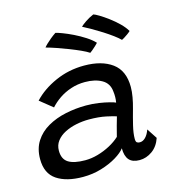

<svg xmlns="http://www.w3.org/2000/svg" viewBox="-114 -864 877 969"><g transform="rotate(-15 324.0 -379.5)"><path d="M201.1 10.3Q114.9 10.3 64.4 -23.5Q13.9 -57.4 13.9 -132.5Q13.9 -186.8 38.7 -225.3Q63.4 -263.8 105.5 -287.9Q147.6 -312 200.1 -323.2Q252.6 -334.4 308.1 -334.4Q341.2 -334.4 373.1 -329.6Q404.9 -324.8 428.2 -318.7Q451.5 -312.7 458.4 -308.9Q460.9 -321.9 461.2 -336.4Q461.6 -351 459.5 -366.5Q455.9 -409.7 420.8 -429.8Q385.6 -450 332.3 -450Q293.9 -450 259.3 -438.5Q224.8 -427.1 196.9 -408Q169.1 -388.9 149.5 -366.6L83.2 -419.8Q128.6 -468.6 199 -500Q269.3 -531.4 349.9 -531.4Q441.8 -531.4 496.2 -491.5Q550.5 -451.6 550.5 -366.1Q550.5 -342.1 545.5 -313.8Q540.6 -285.5 532.2 -256.1Q520.9 -216.2 511.3 -176.6Q501.7 -137 501.7 -108.2Q501.7 -93.4 507.1 -88.9Q512.6 -84.4 522.6 -84.4Q538.8 -84.4 552.5 -98.3Q566.2 -112.1 575.1 -137.4L610.1 -84.1Q595.9 -42 564.9 -20Q534 2.1 498.4 2.1Q461.4 2.1 443.9 -18Q426.4 -38.1 426.4 -78.9Q411.7 -58.8 377.5 -38.1Q343.3 -17.4 297.5 -3.5Q251.8 10.3 201.1 10.3ZM233.4 -68.2Q265.8 -68.2 299.6 -77.8Q333.4 -87.4 364.1 -103.8Q394.8 -120.3 417.1 -140.9Q424.9 -171.8 431.4 -195.8Q437.8 -219.9 444.3 -241Q431.3 -245.9 392.8 -254.2Q354.4 -262.4 303 -262.4Q270 -262.4 237.1 -255.7Q204.1 -248.9 176.7 -235Q149.3 -221.1 132.9 -199.6Q116.4 -178.2 116.4 -149.1Q116.4 -104.9 145.6 -86.5Q174.7 -68.2 233.4 -68.2ZM253.2 -728.2Q263.8 -726.4 288 -717.2Q312.2 -708.1 341.9 -693.7Q371.5 -679.2 398.9 -661.6Q426.4 -643.9 443 -625.7Q439.1 -620.8 429.4 -612Q419.7 -603.2 410.5 -595.3Q401.3 -587.4 397.6 -585.4Q383 -595.2 356.9 -607.1Q330.8 -618.9 299.7 -631Q268.6 -643.1 238.5 -653.4Q208.4 -663.7 186.1 -669.7Q189.9 -675.2 200.4 -685.5Q210.9 -695.7 224.9 -707.2Q239 -718.8 253.2 -728.2ZM462.1 -768.7Q470.8 -766.4 491.1 -754.2Q511.4 -742 536.2 -723.6Q560.9 -705.2 582.9 -683.8Q605 -662.2 617.6 -640.6Q610.9 -633.9 600.7 -626.7Q590.5 -619.5 581.7 -614Q572.8 -608.6 569.1 -607.1Q556.9 -619.4 535.4 -635.3Q514 -651.1 488.3 -667.5Q462.6 -683.9 437 -698.6Q411.4 -713.3 391.2 -723.4Q397.8 -730.6 418.2 -744.7Q438.7 -758.8 462.1 -768.7Z"/></g></svg>

Font: Grandstander Thin
Style: Italic
Weight: 100
Italic angle: -15°
Designer: Tyler Finck
Foundry: Etcetera Type Co
Version: Version 1.200